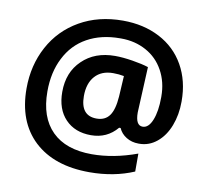

<svg xmlns="http://www.w3.org/2000/svg" viewBox="-86 -818 1068 988"><g transform="rotate(10 448.5 -324.0)"><path d="M442.9 75.2Q257.8 75.2 153.3 -22.5Q49.8 -120.1 49.8 -293.9Q49.8 -414.6 102.8 -512.9Q155.8 -611.3 253.4 -667.2Q351.1 -723.1 478.5 -723.1Q586.9 -723.1 671.1 -679.2Q755.4 -635.3 801.3 -554.2Q847.2 -473.1 847.2 -367.2Q847.2 -365.7 847.2 -364.3Q847.2 -295.9 825 -238.3Q802.7 -180.7 761.7 -147.2Q720.7 -113.8 670.4 -113.8Q668 -113.8 666 -113.8Q630.4 -113.8 602.3 -131.1Q574.2 -148.4 562 -176.8H554.2Q501.5 -113.8 417.5 -113.8Q333.5 -113.8 283.7 -165.8Q233.9 -217.8 233.9 -308.1Q233.9 -411.1 299.3 -473.6Q364.3 -537.1 470.2 -537.1Q510.3 -537.1 561.8 -528.8Q613.3 -520.5 646 -509.8L634.8 -271Q634.8 -203.1 671.9 -203.1Q703.1 -203.1 721.7 -249.3Q740.2 -295.4 740.2 -368.2Q740.2 -370.6 740.2 -372.6Q740.2 -447.8 707.5 -507.3Q674.8 -566.9 616.2 -598.9Q557.6 -630.9 485.8 -630.9Q482.9 -630.9 479.5 -630.9Q381.3 -630.9 308.3 -590.3Q235.4 -549.8 196.8 -472.7Q158.2 -397.5 158.2 -296.9Q158.2 -162.1 230.5 -90.1Q302.7 -18.1 439 -18.1Q552.2 -18.1 674.8 -63V30.8Q570.8 75.2 442.9 75.2ZM475.6 -448.2Q415 -448.2 381.1 -410.4Q347.2 -372.6 347.2 -306.2Q347.2 -203.1 431.2 -203.1Q475.6 -203.1 498.3 -234.4Q521 -265.6 525.9 -335L532.2 -442.9Q506.3 -448.2 475.6 -448.2Z"/></g></svg>

Font: Open Sans Hebrew
Style: Bold
Weight: 700
Foundry: Ascender Corporation, Yanek Iontef
Version: Version 2.001;PS 002.001;hotconv 1.0.70;makeotf.lib2.5.58329